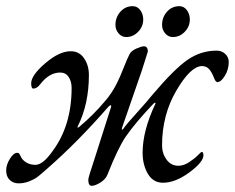

<svg xmlns="http://www.w3.org/2000/svg" viewBox="-40 -580 761 622"><path d="M390 -560Q405 -560 414.5 -547Q424 -534 424 -517Q424 -494 407.5 -477Q391 -460 369 -460Q354 -460 344 -472Q334 -484 334 -499Q334 -524 350 -542Q366 -560 390 -560ZM541 -560Q556 -560 565.5 -547Q575 -534 575 -517Q575 -494 558.5 -477Q542 -460 520 -460Q505 -460 495 -472Q485 -484 485 -499Q485 -524 501 -542Q517 -560 541 -560ZM308 -14Q302 1 285 11.5Q268 22 257 22Q246 22 246 2Q246 -5 269 -74L320 -234Q321 -238 319 -239Q316 -239 311 -234Q211 -119 110 -31Q91 -14 81 -6.5Q71 1 54.5 7.5Q38 14 20 14Q3 14 -8.5 3Q-20 -8 -20 -28Q-20 -46 -8 -65.5Q4 -85 16 -85Q20 -85 22 -82.5Q24 -80 26.5 -74.5Q29 -69 32 -65Q48 -46 75 -46Q99 -46 130 -90Q192 -173 192 -295Q192 -316 182.5 -330.5Q173 -345 155 -345Q120 -345 91 -308Q80 -293 68 -293Q61 -293 61 -310Q61 -336 106.5 -375Q152 -414 189 -414Q217 -414 232.5 -391Q248 -368 248 -337Q248 -243 212 -171Q210 -167 212 -167Q214 -166 219 -171Q263 -208 299 -251Q323 -278 340 -313Q349 -331 361 -361.5Q373 -392 380 -405Q386 -416 402.5 -423Q419 -430 426 -430Q439 -430 439 -413Q439 -412 419 -350L355 -165Q354 -160 356 -160Q358 -160 361 -165Q371 -179 404.5 -216Q438 -253 453 -272Q525 -357 568 -386.5Q611 -416 662 -416Q678 -416 689.5 -405.5Q701 -395 701 -379Q701 -355 688.5 -334.5Q676 -314 664 -314Q659 -314 654 -326Q646 -347 637 -356.5Q628 -366 614 -366Q577 -365 531 -286Q485 -207 485 -109Q485 -83 499.5 -63Q514 -43 538 -43Q555 -43 572.5 -54.5Q590 -66 601 -77Q612 -88 613 -88Q619 -88 619 -77Q619 -55 573.5 -21.5Q528 12 488 12Q456 12 439 -17Q422 -46 422 -85Q422 -156 463 -243Q465 -247 463 -247Q461 -248 456 -243Q399 -183 367 -137Q342 -100 308 -14Z"/></svg>

Font: EB Garamond 12
Style: Italic
Weight: 400
Italic angle: -17°
Version: Version 0.016; ttfautohint (v1.8.4)